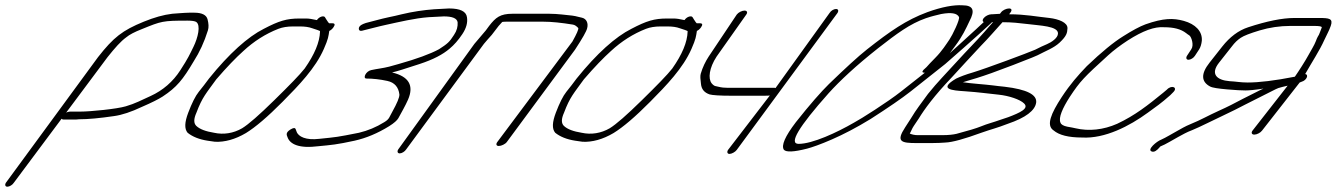

<svg xmlns="http://www.w3.org/2000/svg" viewBox="-85 -535 5055 726"><path d="M-32.7 156 321.7 -319C349.6 -354 371.6 -379 392.5 -394C404.4 -404 423.5 -414 451.6 -425C525.7 -455 529.3 -457 624.3 -457C641.3 -457 652.3 -455 656.9 -452C675 -440 663.3 -392 646.6 -358C631.8 -328 626.4 -315 597.2 -270C569.2 -226 530.5 -193 484.5 -172C451.6 -157 425.3 -143 390.6 -133C357.1 -123 257.6 -113 218 -113H179.6C170 -113 156.2 -106 150.3 -98C144.4 -90 146.3 -83 155.9 -83H194.3C200.3 -83 207.5 -83 214 -84C247.6 -84 292 -88 345.9 -96C375.9 -100 411.8 -112 451.8 -131C488.9 -147 514.6 -160 530.1 -170C583.2 -205 606 -233 648 -304C669.2 -337 687.4 -376 701.1 -420C705 -432 703.9 -446 699.8 -462C695.7 -478 679.1 -487 650.1 -487H630.1C621.1 -487 608.6 -486 593.1 -485L566.3 -483C532.7 -479 498 -469 458.5 -453C377.8 -420 344.5 -394 285.7 -319L-62.7 156C-67.6 164 -65.1 171 -57.1 171C-49.1 171 -37.6 164 -32.7 156Z M1125.1 -416C1123.9 -375 1104.2 -329 1067.1 -276C1048.3 -252 1009.1 -212 952 -156C894.9 -100 855 -65 830.5 -50C797.7 -31 760.6 -25 724.4 -33C693.8 -38 670.8 -46 657.2 -59C647.1 -69 647 -85 657.8 -109C679.9 -168 694.7 -182 732.8 -235C773.3 -282 807.2 -317 835.1 -342C875 -379 919.1 -407 967.6 -426C983.1 -432 1001.7 -435 1023.3 -435H1048.5C1067.4 -435 1082.5 -433 1096 -428C1106 -424 1127.6 -419 1125.1 -416ZM1047 -465C999 -465 969.7 -456 912.4 -426C852.6 -396 781.8 -333 705.3 -238C693 -221 679.6 -204 666.7 -188C653.8 -172 640.5 -145 626.8 -109C613.1 -73 611.7 -48 624.4 -33C643 -18 668 -8 699.6 -3L727.6 1C764.4 3 804.5 -8 845.1 -32C880.9 -54 926.8 -93 983.3 -150C1045.7 -213 1107.6 -277 1139.6 -350C1156.8 -389 1156.7 -397 1160.1 -418C1166.5 -421 1172 -426 1176 -432C1182.9 -442 1181.4 -447 1171.4 -447H1159.4C1157.8 -448 1154.3 -453 1149.2 -461L1143.7 -470C1139.1 -477 1121.7 -472 1113.3 -459C1096.2 -463 1082.2 -465 1073.2 -465Z M1593.2 -473C1625.2 -473 1642.8 -466 1645.4 -451C1646.5 -435 1642.6 -419 1631.7 -403C1614.5 -376 1607.5 -370 1575.2 -349C1542 -331 1490 -312 1422.4 -293C1411 -290 1399.6 -287 1386.5 -283C1363.7 -277 1340.9 -275 1318.8 -270C1298.4 -266 1286.1 -239 1299.9 -238C1325.1 -238 1352.1 -235 1379.7 -229C1407.4 -223 1422 -205 1425.2 -178C1425.9 -167 1416.5 -145 1398.2 -112C1387 -93 1388.2 -85 1367.9 -73C1337.5 -54 1305.8 -41 1272.3 -33C1186.7 -16 1189.6 -17 1121.9 -10C1072.5 -4 1042.4 -18 1036.2 -38L1033.2 -46C1030.6 -53 1024.1 -52 1012.7 -45C993.8 -33 999.3 -24 1001.9 -17C1011.1 11 1047.2 27 1117.7 18C1169.5 13 1186.9 12 1255.8 -3C1300.1 -13 1343.1 -31 1386.7 -58C1405.8 -70 1416.5 -80 1421.2 -88C1433.6 -111 1447.2 -134 1457.8 -158C1481.3 -212 1460.6 -246 1397.5 -261C1415.4 -265 1449.5 -276 1501.6 -293C1553.6 -310 1589.3 -329 1615.1 -351C1632 -365 1647.9 -383 1663.2 -406C1678.6 -429 1683.9 -450 1680.7 -470C1677.6 -492 1655 -503 1613 -503L1556.7 -500C1516.5 -497 1475.8 -491 1433.9 -481C1417.1 -477 1401.5 -473 1385.4 -470C1352.4 -463 1330.3 -456 1298 -448C1283 -443 1275.3 -438 1272.9 -432C1270 -425 1271.9 -414 1288.6 -420L1332.3 -431C1344.9 -434 1359.3 -438 1374.2 -441C1425.1 -452 1482.6 -466 1535.4 -470Z M1450.8 30 1744.7 -369C1753.6 -380 1763.7 -391 1774.4 -403L1800.5 -437C1804.6 -442 1810 -447 1814.1 -452C1818.3 -453 1824.3 -453 1830.3 -453H1969.5C2000.7 -453 2038.4 -449 2081 -442C2088.5 -441 2095 -436 2101.6 -429C2103.1 -424 2095.7 -407 2079.5 -378L1795.4 2C1789.5 10 1791.4 17 1801 17C1810.6 17 1825.5 10 1831.4 2L2089.2 -347C2117.4 -390 2132.7 -417 2135.1 -428C2140.4 -447 2132.8 -464 2115.8 -468L2098.8 -472C2094.3 -473 2088.2 -475 2078.7 -476C2057.7 -478 2023.2 -483 1992.1 -483H1852.9C1806.1 -483 1789.4 -469 1764.5 -437L1752 -420L1708.7 -369L1420.8 30C1415.8 38 1418.4 45 1426.4 45C1434.4 45 1445.8 38 1450.8 30Z M2515.1 -416C2513.9 -375 2494.2 -329 2457.1 -276C2438.3 -252 2399.1 -212 2342 -156C2284.9 -100 2245 -65 2220.5 -50C2187.7 -31 2150.6 -25 2114.4 -33C2083.8 -38 2060.8 -46 2047.2 -59C2037.1 -69 2037 -85 2047.8 -109C2069.9 -168 2084.7 -182 2122.8 -235C2163.3 -282 2197.2 -317 2225.1 -342C2265 -379 2309.1 -407 2357.6 -426C2373.1 -432 2391.7 -435 2413.3 -435H2438.5C2457.4 -435 2472.5 -433 2486 -428C2496 -424 2517.6 -419 2515.1 -416ZM2437 -465C2389 -465 2359.7 -456 2302.4 -426C2242.6 -396 2171.8 -333 2095.3 -238C2083 -221 2069.6 -204 2056.7 -188C2043.8 -172 2030.5 -145 2016.8 -109C2003.1 -73 2001.7 -48 2014.4 -33C2033 -18 2058 -8 2089.6 -3L2117.6 1C2154.4 3 2194.5 -8 2235.1 -32C2270.9 -54 2316.8 -93 2373.3 -150C2435.7 -213 2497.6 -277 2529.6 -350C2546.8 -389 2546.7 -397 2550.1 -418C2556.5 -421 2562 -426 2566 -432C2572.9 -442 2571.4 -447 2561.4 -447H2549.4C2547.8 -448 2544.3 -453 2539.2 -461L2533.7 -470C2529.1 -477 2511.7 -472 2503.3 -459C2486.2 -463 2472.2 -465 2463.2 -465Z M3051.8 -486 2847.4 -202C2845.6 -203 2843.2 -203 2842 -203H2665.5C2654.5 -203 2643 -204 2631.5 -207L2618 -210C2615.5 -211 2610.9 -214 2605.9 -220C2591.8 -238 2596.5 -278 2624.6 -321L2736.9 -480C2742.8 -488 2739.8 -495 2730.2 -495C2720.6 -495 2706.8 -488 2700.9 -480L2594.6 -321C2582.3 -302 2571.9 -281 2564.6 -256C2562.2 -247 2563.3 -235 2565.4 -219C2567.1 -198 2577.7 -185 2598.2 -178C2608.7 -175 2636.7 -173 2681.7 -173H2776.2C2806.2 -173 2823 -173 2826 -174L2667.8 32C2662.8 40 2665.4 47 2673.4 47C2681.4 47 2694.8 40 2700.7 32L3081.8 -486C3087.2 -495 3084.2 -501 3076.2 -501C3068.2 -501 3057.2 -495 3051.8 -486Z M3666.4 -481C3628.9 -446 3585.5 -405 3535.2 -360C3523.3 -349 3512.5 -340 3506.6 -334C3510.5 -339 3517.3 -349 3528.1 -363C3553.6 -397 3567.2 -426 3580.8 -455C3602.2 -495 3595.9 -515 3554 -515C3521.4 -517 3476.7 -509 3421.4 -489C3340.9 -459 3282.1 -418 3193.1 -348C3159 -321 3111.3 -277 3049.2 -217C3019.7 -188 2977.4 -140 2924.4 -73C2883.2 -19 2868.7 15 2878.9 31C2887.1 41 2916.1 40 2966.9 27C2985.8 22 3017.7 11 3061.1 -8C3104.5 -27 3153.1 -52 3206.9 -85C3273.9 -128 3325 -163 3358 -189L3489.2 -293C3588.9 -380 3658 -442 3693.4 -477C3695.4 -479 3697.4 -481 3699.3 -483ZM3412.1 -260 3322 -189C3271.4 -149 3168.6 -84 3143.7 -71C3079.6 -34 2987.6 9 2934.6 9C2896.6 9 2934.7 -55 3047.8 -182C3091 -230 3152.2 -287 3235.7 -353C3306.1 -408 3355.8 -445 3415.7 -466C3442.3 -475 3450.6 -476 3473.9 -482C3512.6 -489 3533.5 -485 3541.1 -471C3545.8 -462 3515.7 -401 3505.4 -386C3493.1 -368 3477 -342 3451.2 -316C3434 -299 3424.5 -288 3418.1 -281L3407.2 -271C3400.9 -264 3401.3 -260 3412.1 -260Z M3705.7 -451C3742.9 -451 3766.4 -448 3801.2 -444C3845.3 -438 3916.8 -437 3915.5 -408C3915.1 -391 3890.3 -375 3873.8 -368C3861.3 -363 3846.9 -356 3829.1 -347C3801.6 -335 3646.1 -277 3593.5 -261C3565.9 -253 3545.6 -245 3530.7 -238C3460.8 -197 3516.1 -193 3562.3 -190C3619.9 -186 3641.6 -182 3691.4 -177C3729.8 -173 3772 -159 3787.1 -144C3807.1 -125 3772.4 -109 3727.6 -92L3697.7 -82C3673.1 -73 3648 -67 3624.1 -57C3606.8 -50 3577.4 -41 3531.9 -29C3519.4 -26 3501.4 -24 3479.8 -24H3384.2C3374.2 -24 3364.1 -26 3355.1 -30C3361.5 -41 3363 -48 3370.4 -59L3389.2 -87C3410.4 -122 3448.4 -174 3514.4 -243C3540.6 -271 3596.4 -333 3624.3 -362C3651.1 -389 3682 -425 3705.7 -451ZM3700 -488 3694.7 -481H3663.5C3653.9 -481 3640.1 -474 3634.2 -466C3628.3 -458 3630.1 -451 3639.7 -451H3669.7C3660.8 -442 3650.7 -429 3637.1 -414C3603.8 -376 3572.9 -346 3534.9 -304C3489.7 -254 3461.8 -227 3424 -180C3395.3 -140 3381.4 -124 3359.2 -87L3337.9 -54C3301.8 1 3322.4 6 3381.4 6H3437.4C3458.5 6 3475.8 5 3489.6 4C3516.6 3 3562.7 -10 3625.5 -33C3665 -47 3682.3 -50 3726 -67C3793.6 -90 3828.7 -117 3833 -147C3836.7 -177 3798 -197 3713.9 -207C3697.1 -209 3682.1 -210 3670.1 -212C3638.9 -216 3587.8 -219 3556 -224C3560.8 -226 3579.3 -231 3608.6 -240C3638 -249 3683.4 -265 3745.6 -289L3794 -308C3809.6 -314 3825.1 -320 3838.1 -326C3868 -342 3899.4 -353 3921.8 -374C3948.1 -399 3950.5 -410 3951.4 -428C3952.2 -450 3917.6 -463 3883.6 -467C3834 -472 3793.1 -481 3730.7 -481L3736 -488C3742.5 -497 3740.1 -503 3730.5 -503C3720.9 -503 3706.5 -497 3700 -488Z M4433.3 -324 4449.7 -349C4454.6 -357 4458 -368 4459.4 -381C4462.1 -417 4434.4 -444 4391.4 -456C4351.8 -467 4314.6 -467 4246.4 -443C4224.9 -435 4196.8 -420 4162.2 -398C4126.4 -376 4080 -338 4024.6 -285C3991.1 -250 3961.9 -217 3929.7 -168C3889.2 -106 3870 -61 3898.7 -42C3919.8 -24 3955.4 -15 4006.7 -15C4092.5 -10 4185.7 -58 4255.4 -109C4289.4 -134 4302.5 -142 4340 -175L4351.9 -187C4369.7 -205 4344.7 -215 4327.2 -196L4312.9 -184C4255.2 -137 4207.5 -99 4139.4 -67C4087.4 -44 4032.3 -38 3981.6 -50C3975.6 -52 3965.1 -53 3950.6 -56C3936.1 -59 3927.5 -64 3925 -71C3916.3 -90 3933.5 -127 3959.7 -168C3999.8 -229 4014.2 -243 4105.3 -326C4126.1 -345 4151.7 -364 4179.2 -382C4237 -419 4281.3 -435 4316.7 -432C4353.5 -432 4380.1 -425 4399.7 -410C4403.2 -407 4407.7 -404 4412.3 -401C4419.8 -396 4430.5 -365 4419.7 -349L4403.3 -324C4398.4 -316 4401 -309 4409 -309C4417 -309 4428.4 -316 4433.3 -324Z M4687 -41 4829.4 -223 4836.9 -226C4855.4 -231 4865.2 -253 4850.2 -255C4874.4 -298 4905.5 -345 4922.7 -384C4931.1 -403 4940 -417 4946.9 -437C4956.6 -465 4941.6 -467 4902.6 -467H4809.2C4763.6 -467 4704.9 -455 4634.9 -432C4597.8 -420 4565 -395 4536.6 -359L4488.5 -298C4455.3 -256 4456.8 -226 4490.5 -208C4499.6 -203 4521.8 -200 4554.8 -197C4587.9 -194 4611.3 -193 4624.5 -193C4637.7 -193 4660.4 -195 4692.2 -200C4688.6 -198 4686.8 -197 4685.6 -197L4614 -161C4584.1 -145 4554.8 -130 4525.5 -117C4481.3 -97 4456.9 -82 4417.4 -66C4395.3 -57 4381.1 -48 4364.7 -39C4349.7 -31 4322.3 -14 4305.9 -7C4288.9 -1 4249.7 32 4270.7 38C4279.3 41 4289.2 35 4301.6 20L4302.1 19C4323 11 4350.9 -7 4369.8 -17C4386.6 -26 4401.5 -35 4423 -43C4452.9 -55 4504.9 -82 4537.7 -97C4574.2 -114 4595.1 -125 4624.3 -140L4723.5 -190C4733.6 -195 4740.8 -199 4748.6 -202C4758.8 -205 4770.1 -208 4783.9 -211L4651 -41C4645.1 -33 4648.2 -26 4657.8 -26C4667.4 -26 4681.1 -33 4687 -41ZM4632.6 -223C4605 -223 4588.2 -227 4564.7 -228C4514.3 -232 4491.3 -256 4524.5 -298L4572.6 -359C4583.8 -374 4594.5 -384 4606.5 -392C4618.4 -400 4641.7 -409 4678.2 -420C4714.7 -431 4754.3 -437 4795.1 -437H4882.9C4904.9 -437 4913.9 -435 4912.9 -431L4906 -413C4903.6 -406 4901.1 -401 4897.7 -396C4895.2 -391 4892.7 -386 4890.8 -380C4884.4 -363 4873.5 -347 4862.2 -326C4850.8 -305 4826 -266 4811.2 -245C4735.1 -230 4675.8 -223 4632.6 -223Z"/></svg>

Font: MewTooHand
Style: UltimateItaWide
Weight: 400
Designer: Mew Too, Robert Jablonski
Version: Version 0.77